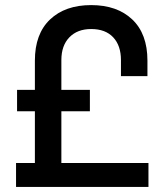

<svg xmlns="http://www.w3.org/2000/svg" viewBox="-20 -734 649 754"><path d="M43 0V-94H117V-297H47V-381H117V-496Q117 -601 176.5 -657.5Q236 -714 338 -714Q440 -714 499.5 -657.5Q559 -601 559 -496V-435H455V-498Q455 -555 424.5 -587.5Q394 -620 338 -620Q284 -620 252.5 -587.5Q221 -555 221 -498V-381H333V-297H221V-94H563V0Z"/></svg>

Font: Space Grotesk Frontify Medium
Style: Regular
Weight: 500
Designer: Florian Karsten
Version: Version 2.000